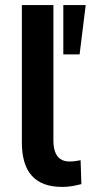

<svg xmlns="http://www.w3.org/2000/svg" viewBox="-20 -725 357 755"><path d="M224 10Q145 10 105.5 -33.5Q66 -77 66 -165V-705H190V-172Q190 -147 196.5 -128.5Q203 -110 217 -100Q231 -90 253 -90Q265 -90 276.5 -91.5Q288 -93 297 -95L300 -1Q280 4 262.5 7Q245 10 224 10ZM229 -511V-705H317L293 -511Z"/></svg>

Font: Nunito Sans 10pt SemiCondensed
Style: Bold
Weight: 700
Width: 4
Designer: Vernon Adams
Foundry: Vernon Adams
Version: Version 3.101;gftools[0.9.27]